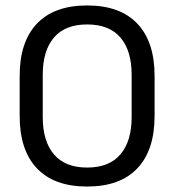

<svg xmlns="http://www.w3.org/2000/svg" viewBox="-20 -671 638 703"><path d="M299 12Q178 12 115 -54.8Q52 -121.5 52 -246V-393.5Q52 -517.5 115 -584.2Q178 -651 299 -651Q420 -651 483 -584.2Q546 -517.5 546 -393.5V-246Q546 -121.5 483 -54.8Q420 12 299 12ZM299 -57.5Q380 -57.5 421 -105.8Q462 -154 462 -242.5V-397Q462 -485.5 421 -533.5Q380 -581.5 299 -581.5Q218.5 -581.5 177.5 -533.5Q136.5 -485.5 136.5 -397V-242.5Q136.5 -154 177.5 -105.8Q218.5 -57.5 299 -57.5Z"/></svg>

Font: Anek Malayalam Medium
Style: Regular
Weight: 400
Version: Version 1.003